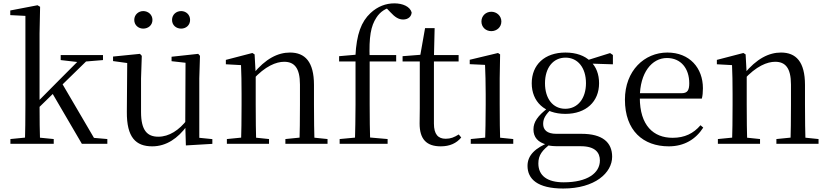

<svg xmlns="http://www.w3.org/2000/svg" viewBox="-20 -836 4812 1116"><path d="M40.5 0H292.3V-27.8L182.7 -38.6H150.1L40.5 -27.8ZM124.7 0H213.1C210.9 -53.5 209.9 -160.2 209.9 -231V-641L213.1 -796.5L198.1 -805.5L39.7 -775.1V-748.1L127.7 -743.7V-228.5C127.7 -160.2 126.7 -53.5 124.7 0ZM169.4 -175.4 518.5 -516H468.9L320.5 -367.2L173.2 -218.6H169.4ZM455.9 0H603.9V-27.8L526.2 -34.6L338.6 -354.8L280.9 -299.4ZM332.8 -486.8 443 -474.1 461.8 -477.1 578.6 -486.8V-516H332.8Z M864.9 14.6C947.5 14.6 1014.3 -33 1065.7 -103H1092.1L1068.9 -141.8C1021.3 -78.8 962.2 -41.4 900.3 -41.4C835.5 -41.4 799.8 -78.2 799.8 -185.1V-380.4L804.2 -511.5L793.5 -523L637.1 -507.3V-481L741.7 -466.6L719.5 -483.7L717.3 -185.8C716.1 -37 769.6 14.6 864.9 14.6ZM1060.4 9.3 1214.3 0.2V-27.4L1138.4 -35V-380.4L1142.4 -511.5L1132.2 -523L977.2 -506.2V-480.3L1058.4 -471.2L1056.8 -115.5V-114.1ZM812.4 -669.7C840.9 -669.7 866.1 -688.8 866.1 -720.3C866.1 -751.2 840.9 -771.6 812.4 -771.6C785.6 -771.6 760.4 -751.2 760.4 -720.3C760.4 -688.8 785.6 -669.7 812.4 -669.7ZM1032.9 -669.7C1060.7 -669.7 1084.9 -688.8 1084.9 -720.3C1084.9 -751.2 1060.7 -771.6 1032.9 -771.6C1004.6 -771.6 980 -751.2 980 -720.3C980 -688.8 1004.6 -669.7 1032.9 -669.7Z M1298.7 0H1543.7V-27.8L1439.8 -38.6H1407.4L1298.7 -27.8ZM1380.9 0H1469.3C1467.3 -48.6 1466.3 -160.9 1466.3 -228.5V-403.1L1459.9 -519.8L1446.9 -528L1292.8 -487.9V-462.4L1380.9 -457.5C1383.1 -407.9 1384.1 -357.6 1384.1 -289.4V-228.5C1384.1 -160.9 1383.1 -48.6 1380.9 0ZM1638.8 0H1883.8V-27.8L1779.3 -38.6H1746.3L1638.8 -27.8ZM1720.5 0H1808.2C1806.2 -48.6 1805 -158.7 1805 -228.5V-342.4C1805 -477.3 1752.6 -530.6 1665.5 -530.6C1595.5 -530.6 1523.6 -495.3 1450.8 -406H1440.7L1449.2 -372.4C1521.6 -452.6 1586.3 -476.9 1631.6 -476.9C1689.7 -476.9 1723.5 -442.6 1723.5 -344.3V-228.5C1723.5 -158.7 1722.5 -48.6 1720.5 0Z M1954.2 0H2233V-27.8L2110 -38.6H2070.1L1954.2 -27.8ZM2042.7 0H2131.9C2129.7 -75.8 2128.7 -152.7 2128.7 -228.5V-492.6C2124.1 -623.2 2135.4 -684.2 2168 -733.9C2188.9 -766.9 2224.2 -791.3 2262.3 -794.7V-803.5H2221V-794.5L2248.2 -766.1C2275.7 -736.1 2297 -722.6 2323.4 -722.6C2352.8 -722.6 2371.7 -740.4 2372.7 -763.8C2362.9 -798.3 2320.3 -816.5 2272.1 -816.5C2223.4 -816.5 2175.2 -799 2133.6 -760.1C2080.1 -710.2 2052.4 -638.1 2045.9 -510.5L2045.7 -504.6L2076.4 -520.4L1951.1 -509.4V-478.9H2046.5V-228.5C2046.5 -152.7 2044.7 -75.8 2042.7 0ZM2088.2 -478.9H2282.8V-516H2088.2Z M2460.9 -478.9H2645.7V-516H2460.9ZM2541.8 14.6C2594.3 14.6 2633.2 -3.3 2660.9 -36.8L2646.4 -54.4C2619.4 -37.9 2600.1 -29.5 2570.3 -29.5C2526.4 -29.5 2502.2 -55.6 2502.2 -117.5V-500.6L2506.3 -672.5H2450.7L2421 -504.4L2440.6 -518.8L2320 -509.4V-478.9H2420V-207.1C2420 -170.9 2419 -149.8 2419 -117.7C2419 -28.2 2457.9 14.6 2541.8 14.6Z M2716.3 0H2963.3V-27.8L2857.5 -38.6H2826.1L2716.3 -27.8ZM2799.3 0H2887.7C2885.5 -48.6 2884.5 -160.9 2884.5 -228.5V-380.2L2886.9 -519.8L2874.7 -528L2710.3 -488.6V-463L2799.3 -458.9C2801.3 -408.8 2803.1 -356.4 2803.1 -288.8V-228.5C2803.1 -160.9 2801.3 -48.6 2799.3 0ZM2835.8 -655C2867.2 -655 2894.2 -677.9 2894.2 -711.1C2894.2 -743.7 2867.2 -767.7 2835.8 -767.7C2803.8 -767.7 2778.3 -743.7 2778.3 -711.1C2778.3 -677.9 2803.8 -655 2835.8 -655Z M3253.5 259.8C3438.6 259.8 3538.1 168.2 3538.1 75C3538.1 -9 3481.2 -58.2 3360.5 -58.2H3213.7C3159.1 -58.2 3137.1 -81.6 3137.1 -115.9C3137.1 -148.9 3152.6 -170.5 3188.1 -206.2L3165.3 -217.6V-208.6C3104.7 -162.5 3080.7 -126.4 3080.7 -83.9C3080.7 -38.8 3106 -8.6 3157.8 4.5V6.9C3179.5 13.2 3201.8 13.9 3233 13.9H3355.8C3440.2 13.9 3466.9 51.9 3466.9 96.6C3466.9 169.2 3395.4 223.7 3256.5 223.7C3162.2 223.7 3109.2 186.3 3109.2 113.8C3109.2 65.3 3131.7 36.8 3183.8 -2.4L3178.6 -11.3C3091 23.4 3046.2 66.1 3046.2 128C3046.2 204.5 3104.1 259.8 3253.5 259.8ZM3266.4 -174.1C3386.3 -174.1 3462.1 -245.2 3462.1 -351.9C3462.1 -404.5 3445.5 -447.8 3413.8 -477.8L3411.1 -480.5C3379.1 -512.1 3329.1 -530.6 3266.6 -530.6C3145.7 -530.6 3070.7 -459.7 3070.7 -351.9C3070.7 -245.2 3145 -174.1 3266.4 -174.1ZM3265.6 -203.7C3193.4 -203.7 3147.8 -263.1 3147.8 -351.9C3147.8 -441.8 3194.8 -501 3267.4 -501C3338 -501 3386 -442.8 3386 -352.7C3386 -263.9 3338.4 -203.7 3265.6 -203.7ZM3380.9 -467.3 3542.5 -462.2V-516.5L3526.1 -527.5L3386.9 -483.9H3380.9Z M3867.3 14.6C3957 14.6 4024 -26.3 4067.6 -94.3L4051.7 -108.1C4010.8 -60.3 3959.7 -35 3889.5 -35C3778.4 -35 3698.9 -106.4 3698.9 -268.7C3698.9 -413.6 3768.8 -498.8 3856.6 -498.8C3938.3 -498.8 3986.3 -437.4 3986.3 -352.3C3986.3 -311.7 3976.3 -294.2 3941.3 -294.2H3650.6V-262.9H4059.4C4063.7 -278.8 4065.7 -298.9 4065.7 -323.2C4065.7 -440.7 3988.6 -530.6 3858.9 -530.6C3726.1 -530.6 3612.4 -425.5 3612.4 -256.8C3612.4 -76.2 3718.8 14.6 3867.3 14.6Z M4152.7 0H4397.7V-27.8L4293.8 -38.6H4261.4L4152.7 -27.8ZM4234.9 0H4323.3C4321.3 -48.6 4320.3 -160.9 4320.3 -228.5V-403.1L4313.9 -519.8L4300.9 -528L4146.8 -487.9V-462.4L4234.9 -457.5C4237.1 -407.9 4238.1 -357.6 4238.1 -289.4V-228.5C4238.1 -160.9 4237.1 -48.6 4234.9 0ZM4492.8 0H4737.8V-27.8L4633.3 -38.6H4600.3L4492.8 -27.8ZM4574.5 0H4662.2C4660.2 -48.6 4659 -158.7 4659 -228.5V-342.4C4659 -477.3 4606.6 -530.6 4519.5 -530.6C4449.5 -530.6 4377.6 -495.3 4304.8 -406H4294.7L4303.2 -372.4C4375.6 -452.6 4440.3 -476.9 4485.6 -476.9C4543.7 -476.9 4577.5 -442.6 4577.5 -344.3V-228.5C4577.5 -158.7 4576.5 -48.6 4574.5 0Z"/></svg>

Font: Source Han Serif CN VF
Style: Regular
Weight: 250
Designer: Ryoko NISHIZUKA 西塚涼子 (kana & ideographs); Frank Grießhammer (Latin, Greek & Cyrillic); Wenlong ZHANG 张文龙 (bopomofo); San
Foundry: Adobe
Version: Version 2.002;hotconv 1.1.0;makeotfexe 2.6.0